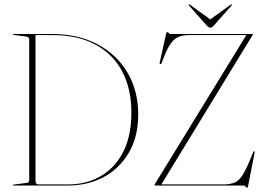

<svg xmlns="http://www.w3.org/2000/svg" viewBox="-20 -857 1226 887"><path d="M39 -2Q39 -4 41.5 -4L102.5 -12Q115 -13.5 115 -23.5V-674.5Q115 -686 102 -688L42 -696Q39 -697 39 -698Q39 -700 42 -700H219.5Q341.5 -700 431 -652.2Q520.5 -604.5 569.5 -520.8Q618.5 -437 618.5 -328Q618.5 -226 575.8 -152.5Q533 -79 459.8 -39.5Q386.5 0 294.5 0H42Q39 0 39 -2ZM294.5 -5Q379 -5 445 -43Q511 -81 549 -155Q587 -229 587 -337Q587 -445.5 545.2 -525.8Q503.5 -606 421.8 -650.5Q340 -695 220.5 -695H144V-22Q144 -5 158 -5ZM1147.5 -696 725.5 -5H1010Q1044 -5 1064.8 -14Q1085.5 -23 1102.5 -51Q1119.5 -79 1142 -135L1150 -155Q1151.5 -159 1154.5 -158Q1157.5 -157.5 1156.5 -152.5L1125.5 5Q1125 10 1121.5 10Q1118.5 10 1114.5 5Q1110.5 0 1105 0H696.5Q693.5 0 693.5 -2.5Q693.5 -3 695 -6L1118 -695H850.5Q809.5 -695 785.2 -674.2Q761 -653.5 740.5 -601.5L727 -566.5Q724.5 -560 719.5 -561Q716.5 -561.5 718 -569L748.5 -705.5Q749.5 -708.5 753.5 -708.5Q757.5 -708.5 760 -704.2Q762.5 -700 766.5 -700H1146.5Q1148.5 -700 1148.5 -698.5Q1148.5 -697.5 1147.5 -696ZM970 -741.5Q959 -729 951.5 -729Q944 -729 933 -741.5L854 -830.5Q850.5 -834.5 852.5 -836.5Q854 -838 858.5 -834.5L951.5 -767.5L1044.5 -834.5Q1049 -838 1050.5 -836.5Q1052.5 -834.5 1049 -830.5Z"/></svg>

Font: Fraunces 144pt Thin
Style: Regular
Weight: 100
Version: Version 1.000;[f99f86859]